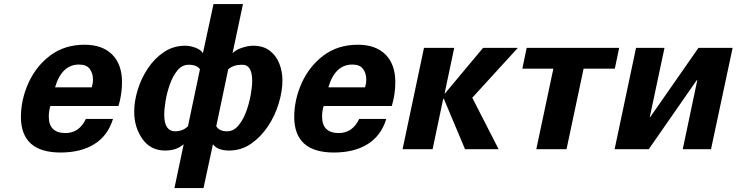

<svg xmlns="http://www.w3.org/2000/svg" viewBox="-20 -742 3664 955"><path d="M436.5 -307.6Q442.4 -327.1 442.4 -346.7Q442.4 -377.9 426.3 -399.4Q410.2 -420.9 373 -420.9Q287.1 -420.9 253.9 -307.6ZM569.3 -214.8H230.5Q222.7 -189.5 222.7 -162.1Q222.7 -81.1 304.7 -80.1Q374 -80.1 407.2 -150.4H542Q516.6 -67.4 449.7 -25.4Q382.8 16.6 281.2 16.6Q85.9 16.6 84 -158.2Q84 -247.1 122.1 -330.6Q160.2 -414.1 231 -466.8Q301.8 -519.5 400.4 -519.5Q489.3 -519.5 538.1 -470.7Q586.9 -421.9 586.9 -333Q586.9 -273.4 569.3 -214.8Z M915 -114.3 974.6 -397.5Q959 -419.9 918.9 -419.9Q885.7 -419.9 862.8 -392.1Q839.8 -364.3 825.2 -323.2Q810.5 -282.2 803.7 -240.7Q796.9 -199.2 796.9 -171.9Q796.9 -128.9 811 -108.9Q825.2 -88.9 850.6 -88.9Q889.6 -88.9 915 -114.3ZM1234.4 -339.8Q1234.4 -422.9 1181.6 -419.9Q1141.6 -419.9 1115.2 -397.5L1055.7 -114.3Q1070.3 -88.9 1109.4 -88.9Q1141.6 -88.9 1165.5 -117.2Q1189.5 -145.5 1204.6 -187Q1219.7 -228.5 1227.1 -270.5Q1234.4 -312.5 1234.4 -339.8ZM1119.1 6.8Q1095.7 6.8 1074.7 0.5Q1053.7 -5.9 1039.1 -24.4L992.2 193.4H847.7L893.6 -24.4Q871.1 -5.9 848.1 0.5Q825.2 6.8 801.8 6.8Q728.5 6.8 688 -51.3Q647.5 -109.4 647.5 -186.5Q647.5 -238.3 665 -295.4Q682.6 -352.5 715.8 -402.3Q749 -452.1 795.9 -483.4Q842.8 -514.6 901.4 -514.6Q924.8 -514.6 951.7 -504.9Q978.5 -495.1 989.3 -477.5L1042 -721.7H1188.5L1136.7 -477.5Q1154.3 -495.1 1185.1 -504.9Q1215.8 -514.6 1238.3 -514.6Q1289.1 -514.6 1321.3 -490.2Q1353.5 -465.8 1369.1 -426.3Q1384.8 -386.7 1384.8 -341.8Q1384.8 -288.1 1366.2 -227.1Q1347.7 -166 1312.5 -113.3Q1277.3 -60.5 1228.5 -26.9Q1179.7 6.8 1119.1 6.8Z M1795.9 -307.6Q1801.8 -327.1 1801.8 -346.7Q1801.8 -377.9 1785.6 -399.4Q1769.5 -420.9 1732.4 -420.9Q1646.5 -420.9 1613.3 -307.6ZM1928.7 -214.8H1589.8Q1582 -189.5 1582 -162.1Q1582 -81.1 1664.1 -80.1Q1733.4 -80.1 1766.6 -150.4H1901.4Q1876 -67.4 1809.1 -25.4Q1742.2 16.6 1640.6 16.6Q1445.3 16.6 1443.4 -158.2Q1443.4 -247.1 1481.4 -330.6Q1519.5 -414.1 1590.3 -466.8Q1661.1 -519.5 1759.8 -519.5Q1848.6 -519.5 1897.5 -470.7Q1946.3 -421.9 1946.3 -333Q1946.3 -273.4 1928.7 -214.8Z M2239.3 -503.9 2191.4 -277.3H2193.4L2382.8 -503.9H2555.7L2329.1 -255.9L2460 0H2293L2187.5 -251H2184.6L2131.8 0H1982.4L2088.9 -503.9Z M3038.1 -400.4H2882.8L2797.9 0H2647.5L2732.4 -400.4H2578.1L2599.6 -503.9H3059.6Z M3516.6 0H3376L3448.2 -342.8H3445.3L3207 0H3037.1L3143.6 -503.9H3285.2L3211.9 -159.2H3213.9L3454.1 -503.9H3624Z"/></svg>

Font: FreeUniversal
Style: BoldItalic
Weight: 700
Italic angle: -11°
Version: Version 1.001 March 22, 2017